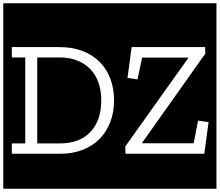

<svg xmlns="http://www.w3.org/2000/svg" viewBox="-32 -937 1339 1170"><path d="M663 -326Q663 -396 641 -455.5Q619 -515 576.5 -558.5Q534 -602 472 -626Q410 -650 331 -650H40V-587H122V-63H40V0H334Q411 0 472 -24Q533 -48 575.5 -91.5Q618 -135 640.5 -194.5Q663 -254 663 -326ZM585 -325Q585 -204 519.5 -133.5Q454 -63 330 -63H195V-587H330Q392 -587 439.5 -568Q487 -549 519.5 -514.5Q552 -480 568.5 -432Q585 -384 585 -325ZM1213 0 1239 -193 1175 -202 1148 -64H834V-67L1219 -610L1218 -650H770L745 -462L806 -453L834 -586H1115V-583L731 -44L733 0ZM-12 -917H1287V213H-12Z"/></svg>

Font: Zilla Slab Regular Highlight
Style: Regular
Weight: 410
Designer: Typotheque Type Foundry
Foundry: Typotheque type foundry
Version: Version 1.0; 2017